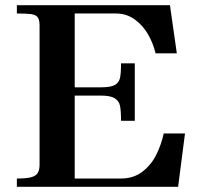

<svg xmlns="http://www.w3.org/2000/svg" viewBox="-20 -720 781 740"><path d="M255.5 -383.5H370Q406.5 -383.5 422.5 -392.5Q438.5 -401.5 442.5 -419.5Q446.5 -437.5 446.5 -476H499.5V-254.5H446.5Q446.5 -293.5 442.5 -312.2Q438.5 -331 422.2 -341.2Q406 -351.5 370 -351.5H255.5ZM611 -205.5H693L666.5 0H45V-32Q80 -32 98.5 -36.5Q117 -41 124.8 -52.5Q132.5 -64 132.5 -85.5V-622.5Q132.5 -644 125.2 -653.5Q118 -663 101 -665.5Q84 -668 45 -668V-700H635L661.5 -514.5H579.5Q570.5 -553 550.5 -587.8Q530.5 -622.5 499 -645.2Q467.5 -668 426.5 -668H268V-32H446Q494.5 -32 528.5 -58Q562.5 -84 582 -123Q601.5 -162 611 -205.5Z"/></svg>

Font: Didactic
Style: Regular
Weight: 400
Designer: Tyler Finck
Foundry: Etcetera Type Co
Version: Version 3.007;FEAKit 1.0